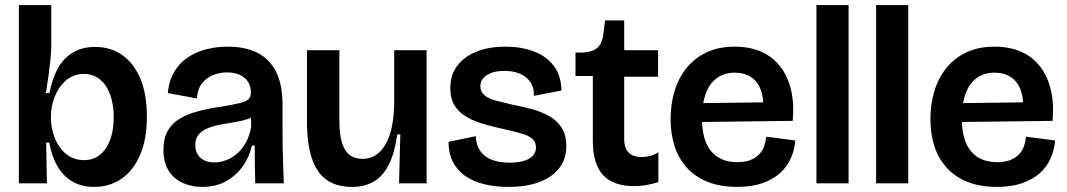

<svg xmlns="http://www.w3.org/2000/svg" viewBox="-20 -719 4186 753"><path d="M349 14Q301 14 265 -6.5Q229 -27 206 -66Q183 -105 173 -160H161L164 0H54V-231V-699H181V-544Q181 -517 178 -487Q175 -457 170.5 -423.5Q166 -390 160 -354H174Q185 -412 207.5 -452Q230 -492 266.5 -513.5Q303 -535 353 -535Q414 -535 459.5 -503Q505 -471 530.5 -410.5Q556 -350 556 -262Q556 -173 529.5 -111.5Q503 -50 456.5 -18Q410 14 349 14ZM309 -91Q346 -91 372 -112Q398 -133 412 -171Q426 -209 426 -258Q426 -308 412.5 -346.5Q399 -385 372.5 -407Q346 -429 309 -429Q284 -429 263.5 -419.5Q243 -410 227.5 -393Q212 -376 201.5 -355Q191 -334 185.5 -310.5Q180 -287 180 -265V-254Q180 -225 188.5 -196Q197 -167 213.5 -143Q230 -119 254 -105Q278 -91 309 -91Z M773 14Q731 14 696.5 -1.5Q662 -17 641.5 -49.5Q621 -82 621 -132Q621 -176 637.5 -205.5Q654 -235 685 -253.5Q716 -272 758 -283Q800 -294 850 -301Q896 -309 920 -314.5Q944 -320 954 -329.5Q964 -339 964 -357Q964 -392 939 -413.5Q914 -435 870 -435Q843 -435 817 -425Q791 -415 773 -393Q755 -371 752 -333L638 -354Q643 -404 664 -438.5Q685 -473 717.5 -494.5Q750 -516 790 -526Q830 -536 873 -536Q944 -536 991.5 -511Q1039 -486 1063.5 -436Q1088 -386 1088 -310V-214Q1088 -179 1088.5 -143Q1089 -107 1090.5 -71Q1092 -35 1093 0H981Q980 -35 979.5 -71.5Q979 -108 979 -148H968Q958 -103 932 -66.5Q906 -30 866 -8Q826 14 773 14ZM821 -82Q843 -82 866 -90.5Q889 -99 909 -116Q929 -133 944 -159.5Q959 -186 965 -222L964 -274L990 -275Q977 -261 954 -253Q931 -245 903.5 -240.5Q876 -236 848 -231Q820 -226 797 -217Q774 -208 760 -192.5Q746 -177 746 -150Q746 -118 766.5 -100Q787 -82 821 -82Z M1360 14Q1270 14 1227 -48.5Q1184 -111 1184 -240V-522H1311V-247Q1311 -168 1333 -132Q1355 -96 1402 -96Q1430 -96 1452.5 -110Q1475 -124 1491.5 -152Q1508 -180 1516.5 -220.5Q1525 -261 1526 -314V-522H1653V-235V0H1545L1550 -192H1538Q1528 -120 1505.5 -74.5Q1483 -29 1447 -7.5Q1411 14 1360 14Z M1974 14Q1922 14 1879 3.5Q1836 -7 1804.5 -29Q1773 -51 1756 -84.5Q1739 -118 1739 -163L1846 -185Q1847 -151 1863 -127.5Q1879 -104 1908.5 -92.5Q1938 -81 1980 -81Q2027 -81 2054.5 -96.5Q2082 -112 2082 -141Q2082 -162 2068 -174.5Q2054 -187 2026.5 -195Q1999 -203 1959 -212Q1917 -221 1878.5 -232Q1840 -243 1810 -260.5Q1780 -278 1763 -305Q1746 -332 1746 -374Q1746 -424 1772.5 -460Q1799 -496 1847.5 -516Q1896 -536 1963 -536Q2024 -536 2073.5 -517.5Q2123 -499 2152 -460.5Q2181 -422 2182 -364L2074 -343Q2075 -375 2060 -397Q2045 -419 2019 -430Q1993 -441 1958 -441Q1915 -441 1889.5 -424.5Q1864 -408 1864 -381Q1864 -359 1880 -345.5Q1896 -332 1924.5 -324.5Q1953 -317 1992 -308Q2029 -301 2066 -291Q2103 -281 2133.5 -264Q2164 -247 2182.5 -218.5Q2201 -190 2201 -146Q2201 -96 2174 -60.5Q2147 -25 2096.5 -5.5Q2046 14 1974 14Z M2467 11Q2385 11 2345 -32.5Q2305 -76 2305 -167V-421H2237V-513H2268Q2308 -516 2325.5 -534Q2343 -552 2347 -591L2353 -639H2428V-522H2561V-418H2428V-175Q2428 -137 2446 -120Q2464 -103 2496 -103Q2513 -103 2530.5 -107.5Q2548 -112 2562 -122V-5Q2534 4 2510.5 7.5Q2487 11 2467 11Z M2871 14Q2805 14 2756 -5.5Q2707 -25 2674.5 -60.5Q2642 -96 2626 -144.5Q2610 -193 2610 -252Q2610 -312 2626 -363.5Q2642 -415 2673.5 -453.5Q2705 -492 2752 -514Q2799 -536 2861 -536Q2921 -536 2966 -516Q3011 -496 3040.5 -457.5Q3070 -419 3082.5 -365.5Q3095 -312 3089 -245L2690 -240V-314L3003 -318L2972 -276Q2977 -328 2965 -363Q2953 -398 2926.5 -416Q2900 -434 2862 -434Q2820 -434 2791 -412.5Q2762 -391 2747.5 -351Q2733 -311 2733 -256Q2733 -169 2769 -126Q2805 -83 2872 -83Q2903 -83 2923.5 -91.5Q2944 -100 2957.5 -114Q2971 -128 2977 -146Q2983 -164 2985 -183L3099 -168Q3096 -131 3081.5 -98Q3067 -65 3039 -40Q3011 -15 2969.5 -0.5Q2928 14 2871 14Z M3182 0V-699H3308V0Z M3416 0V-699H3542V0Z M3890 14Q3824 14 3775 -5.5Q3726 -25 3693.5 -60.5Q3661 -96 3645 -144.5Q3629 -193 3629 -252Q3629 -312 3645 -363.5Q3661 -415 3692.5 -453.5Q3724 -492 3771 -514Q3818 -536 3880 -536Q3940 -536 3985 -516Q4030 -496 4059.5 -457.5Q4089 -419 4101.5 -365.5Q4114 -312 4108 -245L3709 -240V-314L4022 -318L3991 -276Q3996 -328 3984 -363Q3972 -398 3945.5 -416Q3919 -434 3881 -434Q3839 -434 3810 -412.5Q3781 -391 3766.5 -351Q3752 -311 3752 -256Q3752 -169 3788 -126Q3824 -83 3891 -83Q3922 -83 3942.5 -91.5Q3963 -100 3976.5 -114Q3990 -128 3996 -146Q4002 -164 4004 -183L4118 -168Q4115 -131 4100.5 -98Q4086 -65 4058 -40Q4030 -15 3988.5 -0.5Q3947 14 3890 14Z"/></svg>

Font: Bricolage Grotesque 60pt SemiBold
Style: Regular
Weight: 600
Version: Version 1.001;gftools[0.9.33.dev8+g029e19f]